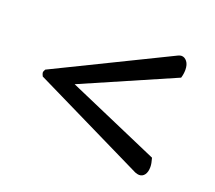

<svg xmlns="http://www.w3.org/2000/svg" viewBox="-76 -640 645 577"><g transform="rotate(20 247.0 -351.0)"><path d="M40 -351Q40 -356 44 -362L404 -538Q410 -541 415 -541Q425 -541 432.5 -531.5Q440 -522 440 -505Q440 -492 436 -479L142 -351L436 -223Q441 -206 441 -195Q441 -179 434.5 -170Q428 -161 417 -161Q412 -161 404 -164L44 -340Q40 -348 40 -351Z"/></g></svg>

Font: Arima Madurai ExtraBold
Style: Regular
Weight: 800
Designer: Joana Correia and Natanael Gama
Foundry: NDISCOVER
Version: Version 1.019